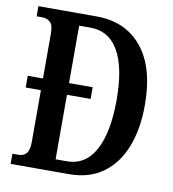

<svg xmlns="http://www.w3.org/2000/svg" viewBox="-81 -785 773 856"><g transform="rotate(10 306.0 -357.0)"><path d="M24 0V-46H52Q74 -46 87 -60.5Q100 -75 100 -113V-347H31V-400H100V-604Q100 -642 85.5 -655Q71 -668 48 -668H24V-714H287Q419 -714 493.5 -623Q568 -532 568 -362Q568 -253 536 -171.5Q504 -90 441.5 -45Q379 0 287 0ZM269 -55Q353 -55 396.5 -135.5Q440 -216 440 -362Q440 -509 396.5 -584.5Q353 -660 269 -660H218V-400H325V-347H218V-55Z"/></g></svg>

Font: Noto Serif Tamil ExtraCondensed SemiBold
Style: Regular
Weight: 600
Width: 2
Designer: Indian Type Foundry, Tom Grace, and the Monotype Design Team
Foundry: Monotype Imaging Inc.
Version: Version 2.004; ttfautohint (v1.8.4.7-5d5b)